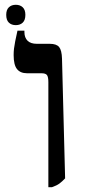

<svg xmlns="http://www.w3.org/2000/svg" viewBox="-20 -775 363 802"><path d="M182 7V-432Q182 -453 176.5 -461Q171 -469 153 -469H93Q65 -469 51 -486.5Q37 -504 37 -545Q37 -559 38.5 -572Q40 -585 43.5 -602.5Q47 -620 53 -647H82V-641Q82 -618 95 -605Q108 -592 134 -592H188Q216 -592 227 -578.5Q238 -565 239 -530L252 -30Q240 -17 228.5 -8.5Q217 0 197 7ZM46 -670Q28 -670 17 -680.5Q6 -691 6 -713Q6 -734 17 -744.5Q28 -755 46 -755Q64 -755 75 -744.5Q86 -734 86 -713Q86 -691 75 -680.5Q64 -670 46 -670Z"/></svg>

Font: Noto Serif Hebrew Medium
Style: Regular
Weight: 500
Version: Version 2.003